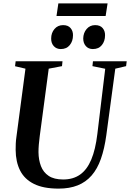

<svg xmlns="http://www.w3.org/2000/svg" viewBox="-20 -1105 769 1135"><path d="M661.5 -699 608.5 -306Q597.5 -225.5 576.5 -166Q555.5 -106.5 521.5 -67.5Q487.5 -28.5 439.2 -9.2Q391 10 326.5 10Q236.5 10 180.8 -17.8Q125 -45.5 99 -96.8Q73 -148 72.5 -219Q72.5 -237 73.2 -256Q74 -275 77 -295.5L130.5 -699L69 -713.5L72.5 -743H349.5L346.5 -714L268 -699L215 -301Q211.5 -275 209.5 -250.8Q207.5 -226.5 207.5 -205.5Q208 -160 222 -123.2Q236 -86.5 267.8 -65.2Q299.5 -44 353.5 -44Q412.5 -44 453.5 -73Q494.5 -102 519.5 -161.5Q544.5 -221 555.5 -313L602 -698.5L526.5 -714L529.5 -743H729L725.5 -714ZM339.5 -815Q313.5 -815 297.8 -832.5Q282 -850 282.5 -877.5Q282.5 -910.5 302 -933.5Q321.5 -956.5 353 -956.5Q382.5 -956.5 397.2 -939Q412 -921.5 411.5 -896.5Q411.5 -862 392.5 -838.5Q373.5 -815 339.5 -815ZM529 -815Q503 -815 487.5 -832.5Q472 -850 472 -877.5Q472.5 -910.5 492 -933.5Q511.5 -956.5 542.5 -956.5Q572 -956.5 586.8 -939Q601.5 -921.5 601 -896.5Q601 -862 582.2 -838.5Q563.5 -815 529 -815ZM325 -1085H616L604.5 -1010.5H314Z"/></svg>

Font: Merriweather 96pt SemiBold
Style: Italic
Weight: 600
Italic angle: -7.8°
Version: Version 2.101